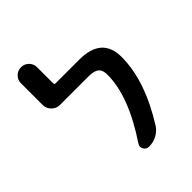

<svg xmlns="http://www.w3.org/2000/svg" viewBox="-198 -821 906 906"><g transform="rotate(-45 254.5 -368.0)"><path d="M320.3 -544.9Q470.7 -544.9 470.7 -412.1Q470.7 -254.9 354.5 -69.3Q339.8 -46.9 315.9 -34.2Q292 -21.5 264.6 -21.5H262.7Q245.1 -21.5 236.3 -37.1Q232.4 -44.9 232.4 -51.8Q232.4 -60.5 238.3 -68.4Q364.3 -256.8 364.3 -400.4Q364.3 -431.6 348.6 -444.8Q333 -458 295.9 -458H104.5Q81.1 -458 64 -475.1Q46.9 -492.2 46.9 -515.6V-660.2Q46.9 -682.6 62.5 -698.2Q78.1 -713.9 100.6 -713.9Q123 -713.9 138.7 -698.2Q154.3 -682.6 154.3 -660.2V-552.7Q154.3 -544.9 162.1 -544.9Z"/></g></svg>

Font: Gen Jyuu Gothic P Medium
Style: Regular
Weight: 500
Designer: [Source Han Sans]
Ryoko NISHIZUKA  (kana & ideographs); Paul D. Hunt (Latin, Greek & Cyrillic); Wenlong ZHANG  (bopomofo
Version: Version 1.002.20150607